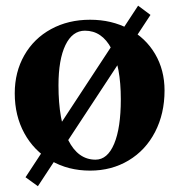

<svg xmlns="http://www.w3.org/2000/svg" viewBox="-20 -586 631 677"><path d="M70 39 467 -566 510.6 -533.4 113.6 70.6ZM32 -257Q32 -332 65.8 -391.2Q99.6 -450.4 160.1 -483.4Q220.6 -516.4 297.8 -516.4Q373.6 -516.4 433.6 -484.4Q493.6 -452.4 526.9 -395.7Q560.2 -339 560.2 -267Q560.2 -185.4 526.9 -120.9Q493.6 -56.4 433.6 -20.4Q373.6 15.6 297.8 15.6Q220.6 15.6 160.1 -19.4Q99.6 -54.4 65.8 -116.2Q32 -178 32 -257ZM406 -236Q406 -351.2 372.8 -414.5Q339.6 -477.8 279.4 -477.8Q235.2 -477.8 210.7 -426.9Q186.2 -376 186.2 -285Q186.2 -160.8 220.7 -91.9Q255.2 -23 316.8 -23Q359 -23 382.5 -78.9Q406 -134.8 406 -236Z"/></svg>

Font: Wittgenstein
Style: Regular
Weight: 400
Designer: Jörg Drees
Foundry: Jörg Drees
Version: Version 1.003;Glyphs 3.1.2 (3151)